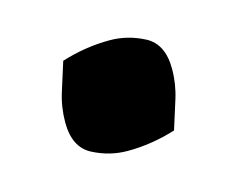

<svg xmlns="http://www.w3.org/2000/svg" viewBox="-39 -440 304 246"><g transform="rotate(-15 113.0 -317.5)"><path d="M170 -256Q138 -246 106 -246Q82 -246 60 -257.5Q38 -269 38 -302Q38 -322 44 -341Q50 -360 56 -379Q88 -389 120 -389Q144 -389 166 -377.5Q188 -366 188 -333Q188 -313 182 -294Q176 -275 170 -256Z"/></g></svg>

Font: Merienda Medium
Style: Regular
Weight: 500
Designer: Eduardo Rodriguez Tunni
Foundry: Eduardo Rodriguez Tunni
Version: Version 2.001; ttfautohint (v1.8.4.7-5d5b)